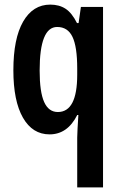

<svg xmlns="http://www.w3.org/2000/svg" viewBox="-20 -573 526 833"><path d="M315 24Q315 8 316.5 -16Q318 -40 320 -74H315Q273 10 195 10Q121 10 79.5 -62.5Q38 -135 38 -268Q38 -406 80.5 -479.5Q123 -553 198 -553Q237 -553 264.5 -535Q292 -517 314 -473H321L331 -543H427V240H315ZM231 -87Q315 -87 315 -249V-276Q315 -370 294.5 -413Q274 -456 228 -456Q152 -456 152 -267Q152 -174 171.5 -130.5Q191 -87 231 -87Z"/></svg>

Font: Noto Sans ExtraCondensed SemiBold
Style: Regular
Weight: 600
Width: 2
Designer: Monotype Design Team
Foundry: Monotype Imaging Inc.
Version: Version 2.013; ttfautohint (v1.8.4.7-5d5b)